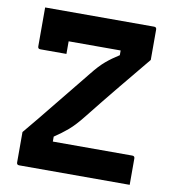

<svg xmlns="http://www.w3.org/2000/svg" viewBox="-79 -770 759 840"><g transform="rotate(10 300.0 -350.0)"><path d="M181 -516H65Q54 -516 54 -527V-700H538Q549 -700 549 -689V-554Q496 -490 435.5 -416.5Q375 -343 310 -261Q276 -218 249 -195Q222 -172 189 -150V-128H542Q553 -128 553 -117V0H62Q51 0 51 -11V-146Q113 -220 173.5 -295.5Q234 -371 298 -449Q328 -487 354 -509Q380 -531 412 -551V-572H181Z"/></g></svg>

Font: Recursive Sn Lnr St
Style: Bold
Weight: 700
Version: Version 1.079;hotconv 1.0.112;makeotfexe 2.5.65598; ttfautoh